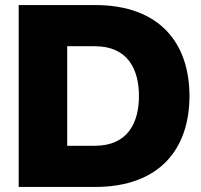

<svg xmlns="http://www.w3.org/2000/svg" viewBox="-20 -740 794 760"><path d="M54 0H356C616 0 730 -155 730 -360C730 -565 616 -720 356 -720H54ZM246 -163V-557H356C483 -557 530 -469 530 -360C530 -251 483 -163 356 -163Z"/></svg>

Font: Aspekta 850
Style: Regular
Weight: 850
Designer: Ivo Dolenc
Version: Version 2.000